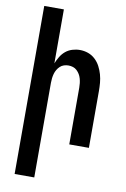

<svg xmlns="http://www.w3.org/2000/svg" viewBox="-102 -794 704 1069"><g transform="rotate(10 250.0 -260.0)"><path d="M59 215V-735H170V-430Q178 -450 189.5 -469Q201 -488 217.5 -501.5Q234 -515 255 -521.5Q276 -528 298 -528Q322 -528 344.5 -520Q367 -512 384.5 -495.5Q402 -479 413 -458Q424 -437 430.5 -414Q437 -391 439 -367.5Q441 -344 441 -320V0H330V-320Q330 -333 328.5 -346Q327 -359 323.5 -371.5Q320 -384 313.5 -395Q307 -406 297.5 -415Q288 -424 275.5 -428Q263 -432 250 -432Q237 -432 224.5 -428Q212 -424 202.5 -415Q193 -406 186.5 -395Q180 -384 176.5 -371.5Q173 -359 171.5 -346Q170 -333 170 -320V215Z"/></g></svg>

Font: Iosevka
Style: Bold
Weight: 700
Monospace: yes
Designer: Belleve Invis
Foundry: Belleve Invis
Version: Version 32.5.0; ttfautohint (v1.8.4)